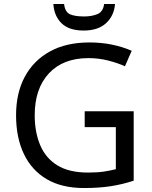

<svg xmlns="http://www.w3.org/2000/svg" viewBox="-20 -938 768 968"><path d="M407 -377H654V-27Q596 -8 537 1Q478 10 403 10Q292 10 216 -34.5Q140 -79 100.5 -161.5Q61 -244 61 -357Q61 -469 105 -551Q149 -633 231.5 -678.5Q314 -724 431 -724Q491 -724 544.5 -713Q598 -702 644 -682L610 -604Q572 -621 524.5 -633Q477 -645 426 -645Q298 -645 226.5 -568Q155 -491 155 -357Q155 -272 182.5 -206.5Q210 -141 269 -104.5Q328 -68 424 -68Q471 -68 504 -73Q537 -78 564 -85V-297H407ZM560 -918Q555 -858 514.5 -821Q474 -784 402 -784Q328 -784 290.5 -820.5Q253 -857 249 -918H303Q308 -877 333 -866Q358 -855 404 -855Q443 -855 471.5 -867Q500 -879 505 -918Z"/></svg>

Font: Noto Music
Style: Regular
Weight: 400
Designer: Monotype Design Team, Benjamin Yang
Foundry: Monotype Imaging Inc.
Version: Version 2.002; ttfautohint (v1.8.4.7-5d5b)